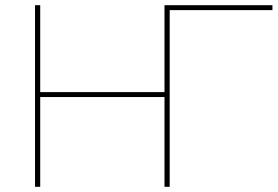

<svg xmlns="http://www.w3.org/2000/svg" viewBox="-20 -720 1070 740"><path d="M115 0H135V-346H614V0H634V-681H1030V-700H614V-365H135V-700H115Z"/></svg>

Font: Chess Sans Thin
Style: Regular
Weight: 100
Designer: Wolf Bōese
Foundry: Wolf Bōese
Version: Version 7.223;Glyphs 3.3 (3306)